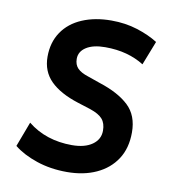

<svg xmlns="http://www.w3.org/2000/svg" viewBox="-66 -575 589 646"><g transform="rotate(10 229.0 -252.0)"><path d="M204 12Q148 12 100.5 -4Q53 -20 22 -45L54 -130Q85 -105 123 -92.5Q161 -80 205 -80Q249 -80 274.5 -98Q300 -116 300 -146Q300 -171 287.5 -185.5Q275 -200 245 -210L201 -224Q138 -244 105.5 -276.5Q73 -309 73 -359Q73 -408 97 -443.5Q121 -479 164.5 -497.5Q208 -516 264 -516Q312 -516 353 -503Q394 -490 424 -471L392 -389Q365 -406 332 -415Q299 -424 259 -424Q218 -424 194.5 -409Q171 -394 171 -369Q171 -349 182.5 -337Q194 -325 219 -317L262 -302Q327 -281 362 -248Q397 -215 397 -157Q397 -103 372.5 -65.5Q348 -28 304.5 -8Q261 12 204 12Z"/></g></svg>

Font: Finlandica Medium
Style: Italic
Weight: 500
Italic angle: -8°
Designer: Niklas Ekholm, Juho Hiilivirta, Jaakko Suomalainen
Foundry: Helsinki Type Studio
Version: Version 1.063